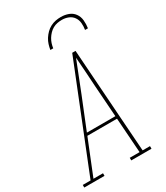

<svg xmlns="http://www.w3.org/2000/svg" viewBox="-267 -1053 997 1150"><g transform="rotate(-30 231.5 -477.5)"><path d="M-37 0V-18H17L304 -735H327L361 -245L377 -18H428V0H288V-18H356L339 -259H134L37 -18H103V0ZM141 -277H338L323 -490Q320 -542 316.5 -594Q313 -646 309 -698Q289 -646 268 -594Q247 -542 227 -490ZM199 -815Q202 -833 207.5 -851Q213 -869 223.5 -885.5Q234 -902 248 -916Q262 -930 279.5 -939Q297 -948 315 -951.5Q333 -955 352 -955Q379 -955 403.5 -946Q428 -937 443 -916.5Q458 -896 460.5 -869Q463 -842 459 -815H439Q443 -838 441 -861Q439 -884 426.5 -902Q414 -920 393 -928.5Q372 -937 349 -937Q333 -937 317 -934Q301 -931 286.5 -923Q272 -915 260 -902.5Q248 -890 239.5 -876Q231 -862 226 -846.5Q221 -831 219 -815Z"/></g></svg>

Font: Iosevka Slab Thin Oblique
Style: Regular
Weight: 100
Italic angle: -9°
Monospace: yes
Designer: Belleve Invis
Foundry: Belleve Invis
Version: Version 11.1.0; ttfautohint (v1.8.3)